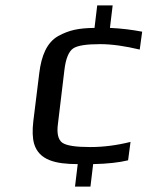

<svg xmlns="http://www.w3.org/2000/svg" viewBox="-20 -679 547 709"><path d="M314 10 324 -73C377 -74 420 -79 453 -87L462 -155C410 -142 361 -136 313 -136C260 -136 226 -141 210 -152C195 -163 189 -186 194 -222L218 -422C223 -463 234 -489 250 -500C266 -511 299 -516 350 -516C393 -516 441 -509 496 -496L505 -562C468 -569 429 -574 386 -576L396 -659H339L329 -576C269 -575 236 -568 195 -546C153 -522 133 -474 125 -409L103 -231C99 -197 100 -169 106 -148C124 -88 184 -73 267 -73L257 10Z"/></svg>

Font: Gamestation Display
Style: Italic
Weight: 400
Designer: Jonas Hecksher
Foundry: Jonas Hecksher, Playtypeª, e-types AS
Version: Version 1.003